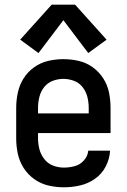

<svg xmlns="http://www.w3.org/2000/svg" viewBox="-20 -790 540 818"><path d="M144 -564 250 -704 356 -564 434 -621 300 -770H200L66 -621ZM252 8Q287 8 321.5 0Q356 -8 385 -28.5Q414 -49 430.5 -81Q447 -113 449 -148H356Q354 -125 337.5 -106.5Q321 -88 298 -82Q275 -76 252 -76Q228 -76 206 -84.5Q184 -93 169 -112Q154 -131 148 -154Q142 -177 142 -200V-223H451V-330Q451 -363 444.5 -395.5Q438 -428 420 -456Q402 -484 375 -503.5Q348 -523 315.5 -530.5Q283 -538 250 -538Q217 -538 185 -530.5Q153 -523 125.5 -503.5Q98 -484 80.5 -456Q63 -428 56 -395.5Q49 -363 49 -330V-200Q49 -167 56 -134.5Q63 -102 81 -74Q99 -46 126.5 -26.5Q154 -7 186.5 0.5Q219 8 252 8ZM142 -307V-330Q142 -353 147.5 -376Q153 -399 167.5 -418Q182 -437 204.5 -445.5Q227 -454 250 -454Q273 -454 295.5 -445.5Q318 -437 332.5 -418Q347 -399 352.5 -376Q358 -353 358 -330V-307Z"/></svg>

Font: Iosevka SS08 Medium
Style: Regular
Weight: 500
Monospace: yes
Designer: Belleve Invis
Foundry: Belleve Invis
Version: Version 3.4.3; ttfautohint (v1.8.3)